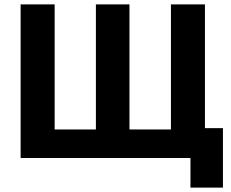

<svg xmlns="http://www.w3.org/2000/svg" viewBox="-20 -720 1055 875"><path d="M848 135H996V-136H914V-700H759V-130H570V-700H417V-130H229V-700H74V0H848Z"/></svg>

Font: Fixel Text Bold
Style: Bold
Weight: 700
Width: 4
Designer: AlfaBravo + MacPaw
Foundry: Kyrylo Tkachov, Marchela Mozhyna, Serhii Makarenko, Maria Weinstein, Zakhar Kryvoshyya
Version: Version 1.211